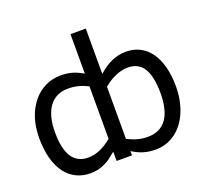

<svg xmlns="http://www.w3.org/2000/svg" viewBox="-132 -913 1144 1081"><g transform="rotate(-20 440.5 -372.5)"><path d="M486.3 -25.4C531.2 2 569.3 15.1 624.5 15.1C668 15.1 706.5 2.9 741.2 -22C810.1 -71.3 852.1 -165 852.1 -281.7C852.1 -455.1 776.4 -560.5 653.3 -560.5C589.4 -560.5 537.6 -533.7 486.3 -488.3V-759.8H394.5V-523.4C346.7 -550.8 313 -560.5 259.3 -560.5C197.3 -560.5 138.2 -531.7 98.6 -484.4C53.2 -429.7 28.8 -360.8 28.8 -268.6C28.8 -178.2 48.3 -106.9 85 -57.6C120.1 -10.7 172.4 15.1 231.4 15.1C266.6 15.1 293.5 8.8 320.8 -4.4C333.5 -10.3 344.7 -16.6 354.5 -23.9C363.8 -30.8 377.4 -41.5 394.5 -55.7V0H486.3ZM394.5 -132.8C350.1 -95.2 300.3 -72.3 252.9 -72.3C164.6 -72.3 123.5 -139.6 123.5 -270.5C123.5 -402.8 179.2 -476.6 274.4 -476.6C317.4 -476.6 349.6 -468.8 394.5 -447.3ZM757.3 -274.4C757.3 -134.3 703.1 -67.4 606.9 -67.4C585.4 -67.4 565.9 -69.8 548.3 -74.7C530.3 -79.1 509.8 -87.4 486.3 -98.6V-411.1C529.8 -448.2 583.5 -473.1 631.8 -473.1C718.3 -473.1 757.3 -407.2 757.3 -274.4Z"/></g></svg>

Font: SG Kara
Style: Regular
Weight: 400
Designer: Damoon Khanjanzadeh
Version: Version 1.000